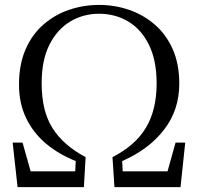

<svg xmlns="http://www.w3.org/2000/svg" viewBox="-20 -765 810 785"><path d="M51.8 0 31.8 -182H72.2L111.7 -41.9L80.6 -64.6H304.5L286.4 -41.7L289.6 -106.5Q221.9 -133.3 169.7 -176.4Q117.6 -219.5 87.7 -280.4Q57.7 -341.3 57.7 -419.1Q57.7 -501.5 84.5 -563Q111.3 -624.5 157.9 -664.9Q204.5 -705.4 263.2 -725.1Q321.9 -744.9 384.8 -744.9Q449.2 -744.9 507.8 -724.7Q566.4 -704.6 612.9 -664.4Q659.4 -624.3 686.2 -563.8Q713 -503.3 713 -422.7Q713 -315.9 651.3 -235.4Q589.6 -154.8 479.6 -106.5L482.8 -42.5L465.6 -64.6H686.7L658.4 -40.9L697.8 -182H737.3L718.1 0H447.9L439.9 -122.6Q534.1 -170.8 577.2 -243.7Q620.4 -316.5 620.4 -424Q620.4 -517.4 589.4 -580.9Q558.4 -644.5 505 -676.7Q451.5 -708.8 384.8 -708.8Q320.2 -708.8 267 -676.9Q213.7 -644.9 182 -581.9Q150.3 -518.8 150.3 -424Q150.3 -311.1 194.8 -241Q239.2 -170.8 330 -122.6L323 0Z"/></svg>

Font: Noto Serif TC
Style: Regular
Weight: 200
Designer: Ryoko NISHIZUKA 西塚涼子 (kana & ideographs); Frank Grießhammer (Latin, Greek & Cyrillic); Wenlong ZHANG 张文龙 (bopomofo); San
Foundry: Adobe
Version: Version 2.001;hotconv 1.1.0;makeotfexe 2.6.0